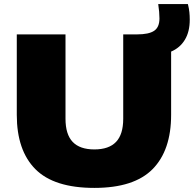

<svg xmlns="http://www.w3.org/2000/svg" viewBox="-20 -908 947 938"><path d="M62 -347V-740H300V-328Q300 -251.5 335 -214.8Q370 -178 441 -178Q512 -178 547 -214.8Q582 -251.5 582 -328V-740H650Q707 -740 733 -757.5Q759 -775 759 -818Q759 -848.5 753 -888H898Q903.5 -866 905.2 -848.5Q907 -831 907 -812Q907 -753 883.2 -713.8Q859.5 -674.5 816 -656V-347Q816 -173.5 725.5 -81.8Q635 10 441 10Q244 10 153 -81.5Q62 -173 62 -347Z"/></svg>

Font: Encode Sans Expanded Black
Style: Regular
Weight: 900
Width: 7
Designer: Multiple Designers
Foundry: Impallari Type
Version: Version 2.000